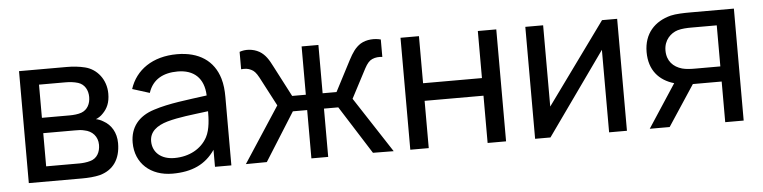

<svg xmlns="http://www.w3.org/2000/svg" viewBox="-40 -761 3819 961"><g transform="rotate(-5 1869.0 -281.0)"><path d="M72.9 -562.5V0H339.6C370.8 0 404.2 -2.1 432.3 -9.4C497.9 -28.1 535.4 -79.2 535.4 -160.4C535.4 -213.5 510.4 -254.2 471.9 -275C460.4 -282.3 446.9 -287.5 435.4 -289.6C446.9 -293.8 460.4 -302.1 470.8 -313.5C494.8 -337.5 508.3 -366.7 508.3 -411.5C508.3 -482.3 463.5 -537.5 404.2 -552.1C375 -559.4 343.8 -562.5 312.5 -562.5ZM166.7 -486.5H299C319.8 -486.5 342.7 -484.4 362.5 -478.1C395.8 -467.7 411.5 -436.5 411.5 -403.1C411.5 -369.8 396.9 -339.6 365.6 -328.1C349 -321.9 325 -319.8 306.2 -319.8H166.7ZM166.7 -242.7H326C342.7 -242.7 358.3 -242.7 372.9 -238.5C412.5 -231.3 439.6 -202.1 439.6 -160.4C439.6 -125 424 -92.7 388.5 -83.3C371.9 -78.1 349 -76 334.4 -76H166.7Z M1090.6 0V-343.8C1090.6 -378.1 1087.5 -408.3 1079.2 -436.5C1052.1 -528.1 978.1 -578.1 867.7 -578.1C744.8 -578.1 659.4 -517.7 629.2 -424L715.6 -396.9C737.5 -464.6 792.7 -491.7 863.5 -491.7C943.8 -491.7 994.8 -447.9 997.9 -359.4C899 -345.8 807.3 -336.5 730.2 -311.5C650 -286.5 608.3 -232.3 608.3 -156.2C608.3 -52.1 684.4 15.6 793.8 15.6C891.7 15.6 960.4 -15.6 1008.3 -85.4V0ZM976 -151C945.8 -94.8 884.4 -61.5 810.4 -61.5C742.7 -61.5 701 -100 701 -155.2C701 -203.1 737.5 -231.3 791.7 -246.9C852.1 -263.5 910.4 -268.8 997.9 -280.2C997.9 -246.9 996.9 -189.6 976 -151Z M1163.5 0 1268.8 -1 1420.8 -242.7H1492.7V0H1577.1V-242.7H1649L1802.1 -1L1906.2 0L1724 -279.2L1801 -426C1813.5 -449 1825 -462.5 1839.6 -468.8C1856.2 -476 1872.9 -477.1 1890.6 -475V-562.5C1860.4 -570.8 1819.8 -569.8 1788.5 -551C1761.5 -533.3 1745.8 -509.4 1727.1 -474L1646.9 -319.8H1577.1V-562.5H1492.7V-319.8H1424L1343.8 -474C1326 -509.4 1310.4 -535.4 1281.2 -553.1C1247.9 -571.9 1209.4 -572.9 1181.2 -562.5V-475C1201 -477.1 1217.7 -475 1231.2 -467.7C1244.8 -461.5 1255.2 -451 1268.8 -426L1345.8 -279.2Z M2378.1 -562.5V-326H2082.3V-562.5H1989.6V0H2082.3V-237.5H2378.1V0H2470.8V-562.5Z M3078.1 -562.5H3002.1L2706.2 -154.2V-562.5H2616.7V0H2693.8L2988.5 -414.6V0H3078.1Z M3444.8 -562.5C3413.5 -562.5 3372.9 -561.5 3346.9 -555.2C3265.6 -534.4 3210.4 -477.1 3210.4 -383.3C3210.4 -292.7 3259.4 -238.5 3334.4 -216.7L3192.7 0H3292.7L3427.1 -204.2H3450H3571.9V0H3664.6V-562.5ZM3571.9 -280.2H3443.8C3424 -280.2 3399 -281.2 3380.2 -286.5C3336.5 -299 3305.2 -330.2 3305.2 -383.3C3305.2 -436.5 3340.6 -468.8 3375 -479.2C3395.8 -485.4 3422.9 -486.5 3443.8 -486.5H3571.9Z"/></g></svg>

Font: Manrope3 Medium
Style: Regular
Weight: 500
Width: 4
Designer: Mikhail Sharanda
Foundry: Mikhail Sharanda
Version: Version 3.000;PS 003.000;hotconv 1.0.88;makeotf.lib2.5.64775